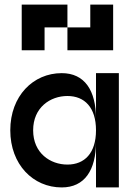

<svg xmlns="http://www.w3.org/2000/svg" viewBox="-20 -820 590 840"><path d="M250 0C350 0 400 -75 400 -200V0H500V-500H400V-300C400 -425 350 -500 250 -500C125 -500 25 -400 25 -250C25 -100 125 0 250 0ZM75 -600H175V-700H275V-800H75ZM125 -250C125 -350 200 -400 275 -400C350 -400 400 -350 400 -250C400 -150 350 -100 275 -100C200 -100 125 -150 125 -250ZM275 -600H475V-800H375V-700H275Z"/></svg>

Font: LS-VG5000
Style: Regular
Weight: 400
Designer: Justin Bihan, 2021
Foundry: Justin Bihan, 2021
Version: Version 1.000;Glyphs 3.1.2 (3151)